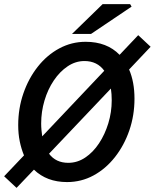

<svg xmlns="http://www.w3.org/2000/svg" viewBox="-30 -868 748 928"><path d="M50 40 -10 -16 86 -117Q73 -148 65.5 -184.5Q58 -221 58 -263Q58 -344 83 -416.5Q108 -489 152.5 -545.5Q197 -602 256.5 -634Q316 -666 384 -666Q487 -666 548 -603L638 -698L698 -642L594 -532Q620 -472 620 -391Q620 -310 595 -237.5Q570 -165 525.5 -108.5Q481 -52 422 -20Q363 12 294 12Q196 12 134 -48ZM169 -271Q169 -255 170.5 -239Q172 -223 174 -209L474 -526Q440 -573 378 -573Q335 -573 297 -547.5Q259 -522 230 -479Q201 -436 185 -382Q169 -328 169 -271ZM300 -81Q344 -81 382 -106.5Q420 -132 448.5 -175Q477 -218 493.5 -272Q510 -326 510 -383Q510 -398 509 -412.5Q508 -427 506 -440L207 -125Q240 -81 300 -81ZM318 -704 466 -848H599L606 -836L410 -704Z"/></svg>

Font: Source Sans 3 Semibold
Style: Italic
Weight: 600
Italic angle: -11°
Designer: Paul D. Hunt
Foundry: Adobe
Version: Version 3.052;hotconv 1.1.0;makeotfexe 2.6.0